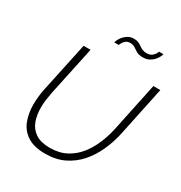

<svg xmlns="http://www.w3.org/2000/svg" viewBox="-209 -1065 1148 1218"><g transform="rotate(30 365.0 -456.0)"><path d="M298 5Q216 5 167.5 -26.5Q119 -58 98.5 -111Q78 -164 78 -228Q78 -259 81.5 -290Q85 -321 92 -353L168 -710H219L143 -353Q137 -323 133 -294Q129 -265 129 -236Q129 -182 145 -138Q161 -94 200 -68Q239 -42 305 -42Q373 -42 424 -69Q475 -96 510.5 -141Q546 -186 569 -241.5Q592 -297 604 -353L679 -710H730L655 -353Q640 -281 611 -216.5Q582 -152 538.5 -102.5Q495 -53 435.5 -24Q376 5 298 5ZM528 -834Q500 -834 482.5 -844Q465 -854 451 -864Q437 -874 416 -874Q396 -874 383 -863Q370 -852 364.5 -840Q359 -828 358 -826H325Q326 -830 331.5 -843Q337 -856 349 -871Q361 -886 379.5 -897.5Q398 -909 424 -909Q443 -909 456.5 -903Q470 -897 481.5 -888.5Q493 -880 505.5 -874.5Q518 -869 536 -869Q561 -869 575 -880Q589 -891 595 -903Q601 -915 601 -917H634Q633 -913 627 -899.5Q621 -886 608.5 -871Q596 -856 576.5 -845Q557 -834 528 -834Z"/></g></svg>

Font: Raleway Thin Light
Style: Italic
Weight: 300
Italic angle: -12°
Version: Version 4.026